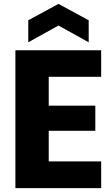

<svg xmlns="http://www.w3.org/2000/svg" viewBox="-20 -965 577 985"><path d="M59 0ZM59 0ZM499 0H59V-707H499V-571H230V-423H469V-294H230V-137H499ZM435 -748 280 -834 125 -748V-861L280 -945L435 -861Z"/></svg>

Font: Ulagadi Sans
Style: Bold
Weight: 700
Designer: Ninad Kale (Devanagari), Jonny Pinhorn (Latin)
Foundry: Indian Type Foundry
Version: Version 3.01;March 29, 2020;FontCreator 12.0.0.2522 64-bit; 